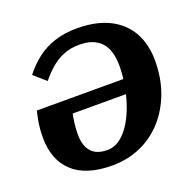

<svg xmlns="http://www.w3.org/2000/svg" viewBox="-130 -866 1031 1018"><g transform="rotate(-20 385.0 -357.0)"><path d="M336 17Q261 17 205 -1Q149 -19 112 -54Q75 -89 57 -138Q39 -187 39 -249Q39 -272 41 -295.5Q43 -319 47.5 -344Q52 -369 58 -394H636L620 -314H209L239 -349Q232 -320 227.5 -293.5Q223 -267 221 -244Q219 -221 219 -200Q219 -156 233 -126.5Q247 -97 273.5 -83Q300 -69 338 -69Q379 -69 412.5 -94.5Q446 -120 472 -162.5Q498 -205 515.5 -257Q533 -309 542 -364Q551 -419 551 -467Q551 -511 541 -544.5Q531 -578 511 -600Q491 -622 460.5 -633.5Q430 -645 388 -645Q338 -645 298 -628.5Q258 -612 226 -584Q194 -556 166 -521L99 -580Q135 -626 179 -660Q223 -694 279.5 -712.5Q336 -731 407 -731Q471 -731 523.5 -717.5Q576 -704 616 -678Q656 -652 683 -615.5Q710 -579 724 -532Q738 -485 738 -429Q738 -331 708 -249.5Q678 -168 624 -108Q570 -48 496.5 -15.5Q423 17 336 17Z"/></g></svg>

Font: Roboto Serif
Style: Bold Italic
Weight: 700
Italic angle: -10°
Designer: Greg Gazdowicz
Foundry: Commercial Type
Version: Version 1.008